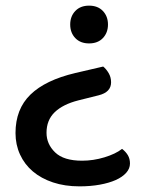

<svg xmlns="http://www.w3.org/2000/svg" viewBox="-20 -493 510 681"><path d="M346 -257Q357 -248 365.5 -233.5Q374 -219 374 -201Q374 -166 330 -155L258 -137Q203 -123 174 -95Q145 -67 145 -22Q145 18 175.5 47.5Q206 77 271 77Q311 77 350.5 65Q390 53 413 35Q426 45 433.5 57.5Q441 70 441 87Q441 105 427.5 120Q414 135 390.5 145.5Q367 156 334 162Q301 168 262 168Q210 168 168 154Q126 140 96.5 115Q67 90 51 55Q35 20 35 -21Q35 -106 88 -157.5Q141 -209 247 -234ZM363 -406Q363 -377 345 -358Q327 -339 296 -339Q265 -339 247 -358Q229 -377 229 -406Q229 -435 247 -454Q265 -473 296 -473Q327 -473 345 -454Q363 -435 363 -406Z"/></svg>

Font: Baloo Da 2 Medium
Style: Regular
Weight: 500
Designer: Noopur Datye, Sulekha Rajkumar and Ek Type
Foundry: Ek Type
Version: Version 1.640;hotconv 1.0.111;makeotfexe 2.5.65597; ttfautoh